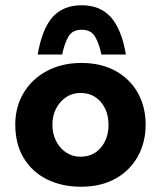

<svg xmlns="http://www.w3.org/2000/svg" viewBox="-20 -697 611 729"><path d="M38 -224Q38 -291 69.5 -344Q101 -397 158 -427.5Q215 -458 289 -458Q364 -458 419 -427.5Q474 -397 503.5 -344Q533 -291 533 -224Q533 -157 503.5 -103.5Q474 -50 419 -19Q364 12 287 12Q215 12 158.5 -16Q102 -44 70 -97Q38 -150 38 -224ZM179 -223Q179 -189 193 -161.5Q207 -134 231 -118Q255 -102 285 -102Q334 -102 363 -136.5Q392 -171 392 -223Q392 -275 363 -309.5Q334 -344 285 -344Q255 -344 231 -328Q207 -312 193 -285Q179 -258 179 -223ZM290 -677Q361 -677 401.5 -631Q442 -585 458 -490H365Q356 -533 340.5 -558.5Q325 -584 290 -584Q255 -584 240 -558.5Q225 -533 216 -490H123Q140 -588 180 -632.5Q220 -677 290 -677Z"/></svg>

Font: Reem Kufi
Style: Regular
Weight: 400
Designer: Khaled Hosny
Version: Version 1.6